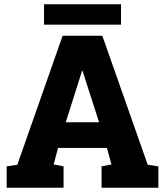

<svg xmlns="http://www.w3.org/2000/svg" viewBox="-20 -878 772 898"><path d="M11.2 0V-100.1L61 -107.4L272.9 -710.9H458.5L670.9 -107.4L720.7 -100.1V0H455.1V-100.1L501.5 -108.9L480 -186H251.5L231 -108.9L277.3 -100.1V0ZM287.6 -306.2H443.4L374 -521.5L366.2 -546.4H363.3L355 -519ZM186 -762.7V-857.9H545.9V-762.7Z"/></svg>

Font: Roboto Slab Black
Style: Regular
Weight: 900
Designer: Google
Version: Version 2.000; ttfautohint (v1.8.1.43-b0c9)